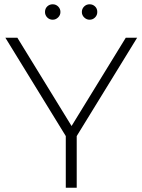

<svg xmlns="http://www.w3.org/2000/svg" viewBox="-20 -876 665 896"><path d="M338 -241V0H287V-241L5 -700H61L314 -288L567 -700H620ZM190 -820Q190 -836 200.5 -846Q211 -856 226 -856Q241 -856 251.5 -845.5Q262 -835 262 -820Q262 -805 251 -794.5Q240 -784 226 -784Q211 -784 200.5 -794.5Q190 -805 190 -820ZM362 -820Q362 -835 372.5 -845.5Q383 -856 398 -856Q413 -856 423.5 -846Q434 -836 434 -820Q434 -805 423.5 -794.5Q413 -784 398 -784Q384 -784 373 -794.5Q362 -805 362 -820Z"/></svg>

Font: Idrija Light
Style: Regular
Weight: 300
Designer: Julieta Ulanovsky
Foundry: Julieta Ulanovsky
Version: Version 7.200